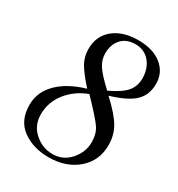

<svg xmlns="http://www.w3.org/2000/svg" viewBox="-165 -783 829 896"><g transform="rotate(30 250.0 -334.5)"><path d="M225 -360V-361Q175 -417 156.5 -450.5Q138 -484 138 -524Q138 -595 188 -635.5Q238 -676 320 -676Q400 -676 446.5 -638.5Q493 -601 493 -540Q493 -481 456 -445Q419 -409 329 -382V-381Q394 -321 419 -278Q444 -235 444 -181Q444 -98 383.5 -45.5Q323 7 229 7Q145 7 87.5 -35Q30 -77 30 -161Q30 -230 81.5 -281.5Q133 -333 225 -360ZM425 -530Q425 -584 395.5 -618.5Q366 -653 318 -653Q270 -653 243 -623.5Q216 -594 216 -545Q216 -512 235 -482Q254 -452 311 -399Q375 -429 400 -458.5Q425 -488 425 -530ZM369 -155Q369 -198 349.5 -228Q330 -258 247 -344Q179 -318 138.5 -266Q98 -214 98 -149Q98 -90 140.5 -52.5Q183 -15 237 -15Q294 -15 331.5 -58Q369 -101 369 -155Z"/></g></svg>

Font: STIX
Style: Italic
Weight: 400
Italic angle: -16.33°
Designer: MicroPress Inc., with final additions and corrections provided by Coen Hoffman, Elsevier (retired)
Version: Version 1.1.1